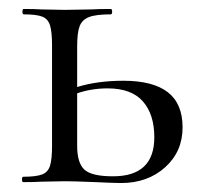

<svg xmlns="http://www.w3.org/2000/svg" viewBox="-20 -406 450 428"><path d="M387 -122Q387 -68 348 -33Q309 2 250 2Q235 2 193 0Q145 -2 125 -2L72 -1Q58 0 32 0Q29 0 29 -6Q29 -12 32 -12Q60 -12 73.5 -17Q87 -22 91.5 -36.5Q96 -51 96 -81V-305Q96 -335 91.5 -349.5Q87 -364 74 -369Q61 -374 33 -374Q30 -374 30 -380Q30 -386 33 -386Q58 -386 72 -385L125 -384L183 -385Q199 -386 227 -386Q230 -386 230 -380Q230 -374 227 -374Q194 -374 178.5 -368Q163 -362 157.5 -347.5Q152 -333 152 -303V-212Q197 -226 255 -226Q321 -226 354 -200.5Q387 -175 387 -122ZM324 -100Q324 -151 298.5 -180Q273 -209 220 -209Q184 -209 152 -198V-81Q152 -43 168 -28Q184 -13 232 -13Q324 -13 324 -100Z"/></svg>

Font: Cormorant Garamond
Style: Regular
Weight: 400
Designer: Christian Thalmann (Catharsis Fonts)
Version: Version 3.000